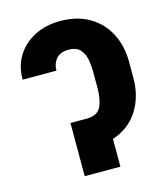

<svg xmlns="http://www.w3.org/2000/svg" viewBox="-110 -821 781 906"><g transform="rotate(-15 280.0 -368.5)"><path d="M191.4 0V-259.8H271.5Q324.2 -260.3 340.8 -295.7Q357.4 -331.1 357.4 -387.7V-466.3Q357.4 -492.2 352.5 -522.5Q347.7 -552.7 329.3 -574.5Q311 -596.2 271.5 -596.2Q230.5 -596.2 210.7 -572.5Q190.9 -548.8 191.4 -515.6H26.4Q25.9 -583.5 58.1 -633.3Q90.3 -683.1 145 -710.2Q199.7 -737.3 267.6 -737.3Q352.1 -737.3 411.4 -701.9Q470.7 -666.5 502 -605.2Q533.2 -543.9 533.2 -466.3V-387.7Q533.2 -297.4 490 -229.7Q446.8 -162.1 365.7 -135.3V0Z"/></g></svg>

Font: Inter Tight ExtraBold
Style: Regular
Weight: 800
Designer: Rasmus Andersson
Foundry: rsms
Version: Version 3.004; ttfautohint (v1.8.4.7-5d5b)